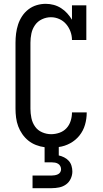

<svg xmlns="http://www.w3.org/2000/svg" viewBox="-20 -763 540 1003"><path d="M150 220V154H250Q258 154 266.5 152.5Q275 151 282.5 147.5Q290 144 294.5 137Q299 130 299 121Q299 113 295 105Q291 97 283.5 92.5Q276 88 267.5 86.5Q259 85 250 85H213V6Q190 3 168 -5.5Q146 -14 128 -28.5Q110 -43 96.5 -62.5Q83 -82 75 -103.5Q67 -125 64 -148.5Q61 -172 61 -195V-540Q61 -564 64 -588Q67 -612 74.5 -635Q82 -658 95.5 -678.5Q109 -699 128.5 -714Q148 -729 171.5 -736Q195 -743 219 -743Q240 -743 260.5 -737.5Q281 -732 299 -720.5Q317 -709 331 -693.5Q345 -678 356 -660V-735H431V-554H356Q356 -577 348 -598.5Q340 -620 325.5 -637Q311 -654 290 -663.5Q269 -673 246 -673Q222 -673 199.5 -662.5Q177 -652 163 -632Q149 -612 144 -588Q139 -564 139 -540V-195Q139 -171 144 -146.5Q149 -122 163 -102Q177 -82 200 -72Q223 -62 247 -62Q269 -62 290.5 -69.5Q312 -77 327 -93Q342 -109 349 -131Q356 -153 356 -175V-176H433V-174Q433 -142 424 -111Q415 -80 395 -55Q375 -30 346.5 -14.5Q318 1 287 5V49Q301 52 315 59Q329 66 339 77Q349 88 353.5 103Q358 118 358 133Q358 152 349.5 170.5Q341 189 325 200.5Q309 212 289.5 216Q270 220 250 220Z"/></svg>

Font: Iosevka Curly Slab
Style: Regular
Weight: 400
Monospace: yes
Designer: Belleve Invis
Foundry: Belleve Invis
Version: Version 22.1.2; ttfautohint (v1.8.4)